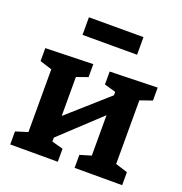

<svg xmlns="http://www.w3.org/2000/svg" viewBox="-135 -876 944 994"><g transform="rotate(20 337.0 -379.0)"><path d="M29 0V-71.7L122.7 -101L95.7 -72.3V-458L131.7 -427L29 -459.3V-530.7L291 -537.7V-466.3L199 -433.7L229 -461.3V-208L209.7 -212.7L456 -431.3L447 -411L445.7 -458L467.7 -435.7L383.7 -459.3V-530.7L645.7 -537.7V-466.3L551.7 -433.7L579 -461.3V-72.3L552 -101L645.7 -71.7V0H383.7V-71.7L468.7 -97L445.7 -72.3V-346.7L462 -328L217.7 -100L229 -121.7V-72.3L220.7 -91L291 -71.7V0ZM487.3 -758V-661H186.7V-758Z"/></g></svg>

Font: Bitter Thin
Style: Regular
Weight: 100
Designer: Sol Matas, and Bitter project Authors
Foundry: Sol Matas
Version: Version 2.002